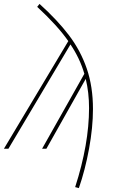

<svg xmlns="http://www.w3.org/2000/svg" viewBox="-39 -760 577 981"><path d="M436 -203Q436 -109 416 0Q396 109 364 201L345 196Q416 -24 416 -208Q416 -287 399 -357L198 0H176L392 -383Q369 -462 321 -533L4 0H-19L310 -550Q254 -630 151 -725L163 -740Q255 -657 314 -579Q373 -501 404.5 -409Q436 -317 436 -203Z"/></svg>

Font: Fira Sans Condensed Thin
Style: Italic
Weight: 250
Width: 3
Italic angle: -8°
Designer: Carrois Corporate & Edenspiekermann AG
Foundry: Carrois Corporate GbR & Edenspiekermann AG
Version: Version 4.203